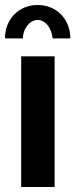

<svg xmlns="http://www.w3.org/2000/svg" viewBox="-24 -750 302 770"><path d="M68 -596C68 -636 96 -670 127 -670C157 -670 183 -639 187 -596H258C258 -673 203 -730 127 -730C51 -730 -4 -673 -4 -596ZM61 0H195V-524H61Z"/></svg>

Font: FIGSv2-sans-serif
Style: Bold
Weight: 700
Designer: Matt McInerney, Pablo Impallari, Rodrigo Fuenzalida,Mirko Velimirovic
Foundry: Matt McInerney, Pablo Impallari, Rodrigo Fuenzalida
Version: Version 4.021;hotconv 1.0.109;makeotfexe 2.5.65596